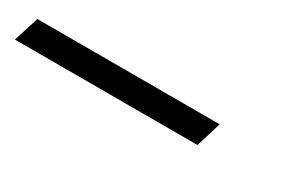

<svg xmlns="http://www.w3.org/2000/svg" viewBox="-126 -64 524 357"><g transform="rotate(30 136.5 114.0)"><path d="M-102 87H289.5L273 141H-119Z"/></g></svg>

Font: Newsreader 9pt
Style: Italic
Weight: 400
Italic angle: -17°
Designer: Hugues Gentile
Foundry: Production Type
Version: Version 1.003